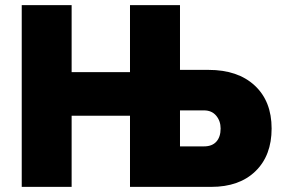

<svg xmlns="http://www.w3.org/2000/svg" viewBox="-20 -730 1100 750"><path d="M64.9 0V-710H259.8V-448.2H487.8V-710H683.1V-457H794.9Q909.2 -457 975.1 -395.8Q1041 -334.5 1041 -228Q1041 -122.6 978 -61.3Q915 0 805.2 0H487.8V-277.8H259.8V0ZM683.1 -158.2H776.9Q808.6 -158.2 825.2 -176.8Q841.8 -195.3 841.8 -228Q841.8 -257.3 824.5 -278.1Q807.1 -298.8 776.9 -298.8H683.1Z"/></svg>

Font: Rawline Black
Style: Regular
Weight: 900
Designer: Matt McInerney, Pablo Impallari, Rodrigo Fuenzalida
Foundry: Matt McInerney, Pablo Impallari, Rodrigo Fuenzalida
Version: Version 4.020;PS 004.020;hotconv 1.0.88;makeotf.lib2.5.64775